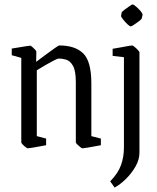

<svg xmlns="http://www.w3.org/2000/svg" viewBox="-20 -660 708 866"><path d="M105 9Q103 9 95.5 3.5Q88 -2 82 -8.5Q76 -15 76 -18V-399L33 -411V-441Q39 -442 57.5 -445Q76 -448 94 -451Q112 -454 116 -454Q119 -454 125.5 -448.5Q132 -443 138 -436.5Q144 -430 144 -427L143 -381Q160 -394 183 -411Q206 -428 225 -441.5Q244 -455 247 -455Q319 -455 355.5 -419Q392 -383 392 -284V-46L435 -35V-5Q429 -4 410.5 -0.5Q392 3 374 6Q356 9 352 9Q349 9 342 3.5Q335 -2 328.5 -8.5Q322 -15 322 -18V-289Q322 -341 309 -363.5Q296 -386 278 -391Q260 -396 245 -396Q240 -396 223.5 -387.5Q207 -379 186 -367Q165 -355 146 -343V-46L188 -35V-5Q182 -4 163.5 -0.5Q145 3 127 6Q109 9 105 9ZM529 -605Q530 -607 541 -615.5Q552 -624 563.5 -632Q575 -640 578 -640Q582 -640 593.5 -630.5Q605 -621 614.5 -609.5Q624 -598 623 -592L619 -576Q618 -573 607 -564.5Q596 -556 584.5 -548.5Q573 -541 570 -541Q565 -541 554.5 -551Q544 -561 535 -572.5Q526 -584 526 -588ZM497 186 477 158Q513 121 526 84Q539 47 539 6V-402L488 -408V-440Q488 -440 500 -442Q512 -444 528.5 -447Q545 -450 558.5 -452.5Q572 -455 576 -455Q579 -455 587 -448.5Q595 -442 602 -434.5Q609 -427 609 -424V29Q609 59 592 89.5Q575 120 549.5 145.5Q524 171 497 186Z"/></svg>

Font: Grenze Gotisch Light
Style: Regular
Weight: 300
Designer: Renata Polastri
Foundry: Omnibus-Type
Version: Version 1.001